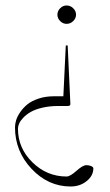

<svg xmlns="http://www.w3.org/2000/svg" viewBox="-20 -513 397 694"><path d="M220.7 -493.2Q234.4 -493.2 244.6 -483.2Q254.9 -473.1 254.9 -460Q254.9 -446.8 244.6 -436.8Q234.4 -426.8 220.7 -426.8Q207.5 -426.8 197.5 -436.8Q187.5 -446.8 187.5 -460Q187.5 -473.1 197.5 -483.2Q207.5 -493.2 220.7 -493.2ZM234.4 -136.7Q234.4 -129.9 224.6 -129.9H190.4Q159.2 -129.9 133.3 -123.8Q107.4 -117.7 91.6 -108.6Q75.7 -99.6 64.7 -88.1Q53.7 -76.7 49.3 -66.7Q44.9 -56.6 44.9 -47.9Q44.9 22.5 97.2 73.7Q149.4 125 220.7 125Q233.4 125 256.3 104.5Q279.3 84 292 84Q302.2 84 309.8 87.4Q317.4 90.8 317.4 95.7Q317.4 122.1 293.2 141.6Q269 161.1 235.4 161.1Q154.3 161.1 94.2 97.4Q34.2 33.7 34.2 -52.7Q34.2 -64.5 38.3 -78.4Q42.5 -92.3 53.2 -107.9Q64 -123.5 79.3 -136Q94.7 -148.4 119.6 -156.7Q144.5 -165 174.8 -165H209L217.8 -348.6H224.6Z"/></svg>

Font: Elaris
Style: Regular
Weight: 500
Version: Version 1.0